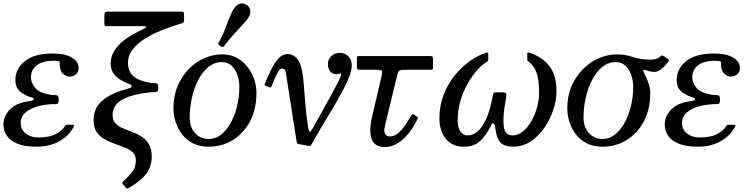

<svg xmlns="http://www.w3.org/2000/svg" viewBox="-35 -848 4400 1123"><path d="M186 -44Q257 -44 294 -65.2Q331 -86.5 343 -108.5Q345.5 -113 347.8 -115.5Q350 -118 357 -118H388Q402 -118 397.5 -109Q370 -55 313 -22.5Q256 10 179 10Q108.5 10 65.8 -8Q23 -26 4 -55.5Q-15 -85 -15 -120Q-15 -166.5 20.2 -204.8Q55.5 -243 122 -254Q138.5 -256.5 150.2 -259Q162 -261.5 162 -267.5Q162 -276 150.8 -277.8Q139.5 -279.5 119 -289.5Q108 -295 93 -304.2Q78 -313.5 66.5 -331.5Q55 -349.5 55 -381Q55 -445 109.8 -490Q164.5 -535 274 -535Q347 -535 386 -510.8Q425 -486.5 425 -451Q425 -426.5 409 -413.2Q393 -400 371 -400Q351 -400 332.5 -417.8Q314 -435.5 314 -478Q314 -480 314.2 -481Q314.5 -482 314.5 -483.5Q314.5 -489.5 301.2 -491.2Q288 -493 279 -493Q216 -493 181 -466.8Q146 -440.5 146 -396Q146 -364 170.5 -334.2Q195 -304.5 263 -293Q274.5 -291.5 284.8 -292Q295 -292.5 301.5 -288.8Q308 -285 308 -270V-261Q308 -239 294.2 -239.2Q280.5 -239.5 263 -238.5Q185 -234 135.5 -205.2Q86 -176.5 86 -130Q86 -89.5 115.8 -66.8Q145.5 -44 186 -44Z M623.5 -175Q623.5 -144.5 640 -126.8Q656.5 -109 682.5 -98Q708.5 -87 738 -76.2Q767.5 -65.5 793.5 -49Q819.5 -32.5 836 -4.5Q852.5 23.5 852.5 69.5Q852.5 123.5 821.8 166.2Q791 209 722 249Q711 255.5 708.2 255.5Q705.5 255.5 700 249L685.5 231Q679.5 223.5 680.5 220.2Q681.5 217 694.5 205Q722 179 740.8 154Q759.5 129 759.5 89Q759.5 60.5 741.8 43.5Q724 26.5 695.8 15.2Q667.5 4 636 -7Q604.5 -18 576.2 -33.8Q548 -49.5 530.2 -76Q512.5 -102.5 512.5 -145Q512.5 -198.5 539.5 -233.5Q566.5 -268.5 608.2 -290Q650 -311.5 694.5 -324Q710.5 -328.5 722.5 -332.5Q734.5 -336.5 734.5 -342.5Q734.5 -351 727.2 -354Q720 -357 691.5 -369.5Q656.5 -385.5 634.5 -411Q612.5 -436.5 612.5 -476Q612.5 -517 632.5 -549.2Q652.5 -581.5 682.2 -605.8Q712 -630 742.8 -646.8Q773.5 -663.5 795 -674Q823 -687.5 820.2 -691.2Q817.5 -695 800 -695H593.5Q582.5 -695 579 -697.5Q575.5 -700 575.5 -710.5V-755Q575.5 -772.5 580.2 -776.2Q585 -780 602.5 -780H1024.5Q1034 -780 1037.8 -777.2Q1041.5 -774.5 1041.5 -764.5V-728Q1041.5 -715.5 1031 -712.5Q996 -702 953.8 -687.2Q911.5 -672.5 869.2 -652.8Q827 -633 791.8 -607.5Q756.5 -582 735 -550.5Q713.5 -519 713.5 -481Q713.5 -430 745.5 -402.2Q777.5 -374.5 845.5 -363Q857 -361.5 867.2 -362Q877.5 -362.5 884 -358.8Q890.5 -355 890.5 -340V-331Q890.5 -316.5 884 -312.5Q877.5 -308.5 867.2 -309Q857 -309.5 845.5 -308.5Q734 -296.5 678.8 -264.8Q623.5 -233 623.5 -175Z M1405 -726.5Q1369 -686.5 1334 -648.8Q1299 -611 1274.5 -576.5Q1269.5 -569 1259.5 -575.5L1247 -584Q1238.5 -589.5 1244 -599.5Q1266 -635.5 1283.5 -684Q1301 -732.5 1323 -780.5Q1325.5 -785.5 1327.8 -789Q1330 -792.5 1332.5 -796.5Q1348.5 -820.5 1369 -826Q1389.5 -831.5 1407.5 -819.5Q1426 -807.5 1429 -786.5Q1432 -765.5 1415.5 -741Q1413 -737.5 1410.8 -734Q1408.5 -730.5 1405 -726.5ZM979.5 -215Q979.5 -286.5 1003.8 -344.2Q1028 -402 1068.8 -443.8Q1109.5 -485.5 1160.2 -507.8Q1211 -530 1263.5 -530Q1326 -530 1371 -496.8Q1416 -463.5 1440.5 -411.8Q1465 -360 1465 -305Q1465 -210 1427.8 -139.2Q1390.5 -68.5 1327.2 -29.2Q1264 10 1186 10Q1117 10 1071 -23.2Q1025 -56.5 1002.2 -108.2Q979.5 -160 979.5 -215ZM1074.5 -160Q1074.5 -104.5 1106 -69.8Q1137.5 -35 1186.5 -35Q1225.5 -35 1258 -60.5Q1290.5 -86 1314.5 -129.8Q1338.5 -173.5 1351.8 -228Q1365 -282.5 1365 -340Q1365 -377 1353.2 -410.2Q1341.5 -443.5 1318.8 -464.2Q1296 -485 1263 -485Q1219 -485 1184 -456.2Q1149 -427.5 1124.5 -380.2Q1100 -333 1087.2 -275.5Q1074.5 -218 1074.5 -160Z M1933 -414Q1910.5 -414 1896.8 -430Q1883 -446 1883 -474.5Q1883 -501 1903.2 -520Q1923.5 -539 1952.5 -539Q1981 -539 2001.8 -519.2Q2022.5 -499.5 2022.5 -465Q2022.5 -431 1999.2 -378.8Q1976 -326.5 1939.8 -263.5Q1903.5 -200.5 1863 -134Q1822.5 -67.5 1788 -5Q1783.5 2.5 1781 4.5Q1778.5 6.5 1769 5L1714 -5Q1702 -7 1700.5 -17L1636.5 -424.5Q1633 -447 1615 -447Q1604.5 -447 1594.5 -432Q1584.5 -417 1575 -395Q1565.5 -373 1556 -351Q1552.5 -342 1550.8 -338.2Q1549 -334.5 1539 -338L1525 -343.5Q1512.5 -348.5 1512.8 -352.5Q1513 -356.5 1518 -368Q1534 -406 1552.5 -443.8Q1571 -481.5 1594.5 -506.8Q1618 -532 1648 -532Q1674.5 -532 1695.5 -512.5Q1716.5 -493 1726 -457.5Q1736 -421 1741 -363Q1746 -305 1751.2 -237.8Q1756.5 -170.5 1767 -105Q1772 -75 1778 -77.2Q1784 -79.5 1796 -101Q1825.5 -154.5 1854.8 -206.5Q1884 -258.5 1908 -302.5Q1932 -346.5 1946.5 -376Q1961 -405.5 1961 -414Q1961 -420 1957.5 -420Q1955 -420 1949.2 -417Q1943.5 -414 1933 -414Z M2288 -408 2215.5 -107Q2209.5 -82 2216.8 -66Q2224 -50 2247 -50Q2267 -50 2285.2 -62.8Q2303.5 -75.5 2318.8 -94.5Q2334 -113.5 2346 -132.5Q2358 -151.5 2365.5 -164Q2369.5 -171 2373.5 -177.5Q2377.5 -184 2385.5 -178L2403 -166.5Q2409 -162 2409.2 -159.8Q2409.5 -157.5 2405 -147.5Q2395 -126 2377.5 -98.8Q2360 -71.5 2335.5 -46.2Q2311 -21 2280.8 -4.5Q2250.5 12 2215 12Q2156 12 2139 -34.5Q2122 -81 2140.5 -161L2198.5 -411Q2203.5 -433 2195.8 -436.5Q2188 -440 2166 -440H2070Q2059.5 -440 2056 -442.5Q2052.5 -445 2052.5 -455V-507Q2052.5 -516.5 2055.2 -518.2Q2058 -520 2067.5 -520H2481Q2491 -520 2494.2 -517Q2497.5 -514 2497.5 -503.5V-452.5Q2497.5 -443.5 2493.8 -441.8Q2490 -440 2481 -440H2334.5Q2313 -440 2303.5 -436Q2294 -432 2288 -408Z M2905 -308Q2921.5 -308 2925.2 -301.5Q2929 -295 2923 -263Q2904.5 -164 2911.2 -110Q2918 -56 2962.5 -56Q2994 -56 3022 -78.2Q3050 -100.5 3071.5 -137Q3093 -173.5 3105.5 -217.2Q3118 -261 3118 -304Q3118 -359.5 3111 -394Q3104 -428.5 3090.5 -449.8Q3077 -471 3057.5 -486.5Q3052.5 -490.5 3050.8 -492.5Q3049 -494.5 3049 -500V-531Q3049 -539 3051.8 -540.2Q3054.5 -541.5 3065 -538.5Q3136.5 -515 3178.2 -461.5Q3220 -408 3220 -314Q3220 -262.5 3201.2 -206Q3182.5 -149.5 3148.8 -100.5Q3115 -51.5 3068.8 -20.8Q3022.5 10 2967 10Q2917 10 2894.2 -12.5Q2871.5 -35 2864.5 -84Q2860 -116.5 2856 -121.8Q2852 -127 2847.5 -127Q2843 -127 2840.2 -119.5Q2837.5 -112 2820.5 -84Q2791 -35 2759.5 -12.5Q2728 10 2678 10Q2629.5 10 2597.8 -12.8Q2566 -35.5 2550.5 -73Q2535 -110.5 2535 -154Q2535 -231 2560.5 -295.5Q2586 -360 2626.8 -409.5Q2667.5 -459 2714.8 -492Q2762 -525 2805 -538.5Q2815.5 -541.5 2818.2 -540.2Q2821 -539 2821 -531V-500Q2821 -491.5 2812.5 -486.5Q2788.5 -473 2759.2 -441.2Q2730 -409.5 2703.2 -363.8Q2676.5 -318 2659.2 -262Q2642 -206 2642 -144Q2642 -99 2659 -77.5Q2676 -56 2697.5 -56Q2749.5 -56 2786.5 -111.8Q2823.5 -167.5 2842 -263Q2848.5 -295 2851 -301.5Q2853.5 -308 2870 -308Z M3572 -530Q3604 -530 3626 -525.2Q3648 -520.5 3667.5 -514.5Q3687 -508.5 3710.2 -503.8Q3733.5 -499 3767.5 -499Q3784.5 -499 3798.8 -502.2Q3813 -505.5 3823 -513.5Q3830.5 -519.5 3834.2 -522.5Q3838 -525.5 3847 -520L3866 -507.5Q3874 -502.5 3876.5 -498.5Q3879 -494.5 3873 -486.5Q3853.5 -460.5 3833.2 -444Q3813 -427.5 3792 -427.5Q3779.5 -427.5 3767.5 -430.2Q3755.5 -433 3745.5 -437Q3731.5 -442 3728.2 -439Q3725 -436 3734 -418Q3747.5 -391.5 3758 -361Q3768.5 -330.5 3768.5 -305Q3768.5 -210 3731.2 -139.2Q3694 -68.5 3630.8 -29.2Q3567.5 10 3489.5 10Q3420.5 10 3374.5 -23.2Q3328.5 -56.5 3305.8 -108.2Q3283 -160 3283 -215Q3283 -286.5 3308 -344.2Q3333 -402 3374.8 -443.8Q3416.5 -485.5 3468 -507.8Q3519.5 -530 3572 -530ZM3378 -160Q3378 -104.5 3409.5 -69.8Q3441 -35 3490 -35Q3529 -35 3561.5 -60.5Q3594 -86 3618 -129.8Q3642 -173.5 3655.2 -228Q3668.5 -282.5 3668.5 -340Q3668.5 -377 3656.8 -410.2Q3645 -443.5 3622.2 -464.2Q3599.5 -485 3566.5 -485Q3522.5 -485 3487.5 -456.2Q3452.5 -427.5 3428 -380.2Q3403.5 -333 3390.8 -275.5Q3378 -218 3378 -160Z M4054 -44Q4125 -44 4162 -65.2Q4199 -86.5 4211 -108.5Q4213.5 -113 4215.8 -115.5Q4218 -118 4225 -118H4256Q4270 -118 4265.5 -109Q4238 -55 4181 -22.5Q4124 10 4047 10Q3976.5 10 3933.8 -8Q3891 -26 3872 -55.5Q3853 -85 3853 -120Q3853 -166.5 3888.2 -204.8Q3923.5 -243 3990 -254Q4006.5 -256.5 4018.2 -259Q4030 -261.5 4030 -267.5Q4030 -276 4018.8 -277.8Q4007.5 -279.5 3987 -289.5Q3976 -295 3961 -304.2Q3946 -313.5 3934.5 -331.5Q3923 -349.5 3923 -381Q3923 -445 3977.8 -490Q4032.5 -535 4142 -535Q4215 -535 4254 -510.8Q4293 -486.5 4293 -451Q4293 -426.5 4277 -413.2Q4261 -400 4239 -400Q4219 -400 4200.5 -417.8Q4182 -435.5 4182 -478Q4182 -480 4182.2 -481Q4182.5 -482 4182.5 -483.5Q4182.5 -489.5 4169.2 -491.2Q4156 -493 4147 -493Q4084 -493 4049 -466.8Q4014 -440.5 4014 -396Q4014 -364 4038.5 -334.2Q4063 -304.5 4131 -293Q4142.5 -291.5 4152.8 -292Q4163 -292.5 4169.5 -288.8Q4176 -285 4176 -270V-261Q4176 -239 4162.2 -239.2Q4148.5 -239.5 4131 -238.5Q4053 -234 4003.5 -205.2Q3954 -176.5 3954 -130Q3954 -89.5 3983.8 -66.8Q4013.5 -44 4054 -44Z"/></svg>

Font: Besley
Style: Italic
Weight: 400
Italic angle: -13°
Designer: Owen Earl
Foundry: indestructible type*
Version: Version 4.000; ttfautohint (v1.8.4.7-5d5b)